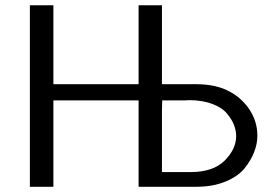

<svg xmlns="http://www.w3.org/2000/svg" viewBox="-20 -714 1061 734"><path d="M94.2 0V-693.8H184.1V-392.1H509.8V-693.8H599.1V-392.1H730Q808.1 -392.1 859.9 -362.8Q905.8 -337.9 934.8 -293.5Q963.9 -249 963.9 -194.8Q963.9 -164.1 951.4 -132.1Q939 -100.1 914.1 -69.6Q889.2 -39.1 841.1 -19.5Q793 0 731 0H509.8V-330.1H184.1V0ZM599.1 -56.2H709Q794.9 -56.2 838.9 -100.1Q882.8 -144 882.8 -193.8Q882.8 -214.8 874.5 -236.3Q866.2 -257.8 847.2 -280.5Q828.1 -303.2 790.5 -317.1Q752.9 -331.1 703.1 -331.1Q700.2 -331.1 694.1 -330.6Q688 -330.1 684.1 -330.1H600.1L599.1 -293Z"/></svg>

Font: CMU Sans Serif
Style: Medium
Weight: 500
Version: Version 0.7.0